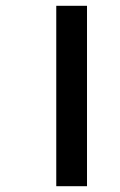

<svg xmlns="http://www.w3.org/2000/svg" viewBox="-20 -642 413 662"><path d="M174 -622H280V0H174Z"/></svg>

Font: Noto Sans Devanagari Condensed SemiBold
Style: Regular
Weight: 600
Width: 3
Designer: Jelle Bosma - Monotype Design Team
Foundry: Monotype Imaging Inc.
Version: Version 2.004; ttfautohint (v1.8.4.7-5d5b)